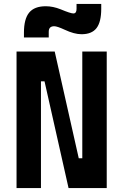

<svg xmlns="http://www.w3.org/2000/svg" viewBox="-20 -955 626 975"><path d="M328.1 0 206.1 -542H188V0H64V-693.4H257.8L379.9 -151.4H397.9V-693.4H522V0ZM101.6 -764.6V-789.1Q101.6 -858.9 128.2 -891.1Q154.8 -923.3 212.4 -923.3Q249 -923.3 288.1 -907.7Q338.4 -886.7 352.5 -886.7Q368.7 -886.7 368.7 -909.7V-935.1H494.1V-910.6Q494.1 -843.3 470.2 -812.3Q446.3 -781.2 394 -781.2Q356.9 -781.2 308.1 -804.2Q270 -821.8 255.4 -821.8Q227.5 -821.8 227.5 -793.9V-764.6Z"/></svg>

Font: Cascadia Code PL
Style: Bold
Weight: 700
Monospace: yes
Designer: Aaron Bell
Foundry: Saja Typeworks
Version: Version 2404.023; ttfautohint (v1.8.4)